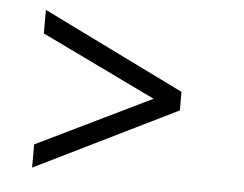

<svg xmlns="http://www.w3.org/2000/svg" viewBox="-40 -534 681 536"><g transform="rotate(5 300.5 -266.0)"><path d="M465 -240V-292L68 -487V-421L389 -266L68 -110V-45Z"/></g></svg>

Font: Plus Jakarta Sans Light
Style: Regular
Weight: 300
Designer: Gumpita Rahayu
Foundry: Tokotype
Version: Version 2.071;gftools[0.9.30]